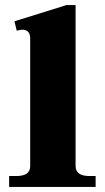

<svg xmlns="http://www.w3.org/2000/svg" viewBox="-20 -737 413 757"><path d="M16 -43H45Q99 -43 99 -82V-586Q99 -620 67 -620Q63 -620 46 -616L37 -653L242 -717H278V-83Q278 -43 332 -43H357V0H16Z"/></svg>

Font: Taviraj
Style: Bold
Weight: 700
Designer: Katatrad Team
Foundry: CadsonDemak
Version: Version 1.001